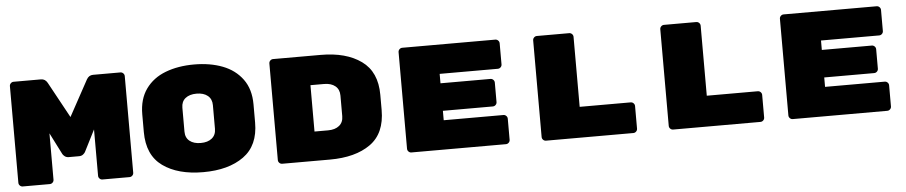

<svg xmlns="http://www.w3.org/2000/svg" viewBox="-42 -990 6033 1279"><g transform="rotate(-5 2975.0 -350.0)"><path d="M599 -700H782Q793 -700 801 -692Q809 -684 809 -673V-27Q809 -16 801 -8Q793 0 782 0H601Q590 0 582 -8Q574 -16 574 -27V-337L501 -193Q498 -186 487 -177Q476 -168 459 -168H391Q374 -168 363 -177Q352 -186 349 -193L276 -337V-27Q276 -16 268 -8Q260 0 249 0H68Q57 0 49 -8Q41 -16 41 -27V-673Q41 -684 49 -692Q57 -700 68 -700H251Q279 -700 294 -673L425 -433L556 -673Q571 -700 599 -700Z M1275 10Q1106 10 1004.5 -63Q903 -136 903 -291V-409Q903 -511 951.5 -578.5Q1000 -646 1084 -678Q1168 -710 1275 -710Q1382 -710 1465.5 -678Q1549 -646 1598 -579Q1647 -512 1647 -411V-289Q1647 -136 1545.5 -63Q1444 10 1275 10ZM1275 -185Q1322 -185 1349.5 -207.5Q1377 -230 1377 -271V-429Q1377 -470 1349.5 -492.5Q1322 -515 1275 -515Q1228 -515 1200.5 -493Q1173 -471 1173 -430V-270Q1173 -229 1200.5 -207Q1228 -185 1275 -185Z M2494 -401V-299Q2494 -143 2393.5 -71.5Q2293 0 2122 0H1803Q1792 0 1784 -8Q1776 -16 1776 -27V-673Q1776 -684 1784 -692Q1792 -700 1803 -700H2122Q2291 -700 2392.5 -627Q2494 -554 2494 -401ZM2127 -195Q2174 -195 2201.5 -217.5Q2229 -240 2229 -281V-419Q2229 -460 2201.5 -482.5Q2174 -505 2127 -505H2036V-195Z M3326 -168V-27Q3326 -16 3318 -8Q3310 0 3299 0H2667Q2656 0 2648 -8Q2640 -16 2640 -27V-673Q2640 -684 2648 -692Q2656 -700 2667 -700H3289Q3300 -700 3308 -692Q3316 -684 3316 -673V-532Q3316 -521 3308 -513Q3300 -505 3289 -505H2900V-442H3234Q3245 -442 3253 -434Q3261 -426 3261 -415V-285Q3261 -274 3253 -266Q3245 -258 3234 -258H2900V-195H3299Q3310 -195 3318 -187Q3326 -179 3326 -168Z M4178 -178V-27Q4178 -16 4170 -8Q4162 0 4151 0H3567Q3556 0 3548 -8Q3540 -16 3540 -27V-673Q3540 -684 3548 -692Q3556 -700 3567 -700H3783Q3794 -700 3802 -692Q3810 -684 3810 -673V-205H4151Q4162 -205 4170 -197Q4178 -189 4178 -178Z M5028 -178V-27Q5028 -16 5020 -8Q5012 0 5001 0H4417Q4406 0 4398 -8Q4390 -16 4390 -27V-673Q4390 -684 4398 -692Q4406 -700 4417 -700H4633Q4644 -700 4652 -692Q4660 -684 4660 -673V-205H5001Q5012 -205 5020 -197Q5028 -189 5028 -178Z M5876 -168V-27Q5876 -16 5868 -8Q5860 0 5849 0H5217Q5206 0 5198 -8Q5190 -16 5190 -27V-673Q5190 -684 5198 -692Q5206 -700 5217 -700H5839Q5850 -700 5858 -692Q5866 -684 5866 -673V-532Q5866 -521 5858 -513Q5850 -505 5839 -505H5450V-442H5784Q5795 -442 5803 -434Q5811 -426 5811 -415V-285Q5811 -274 5803 -266Q5795 -258 5784 -258H5450V-195H5849Q5860 -195 5868 -187Q5876 -179 5876 -168Z"/></g></svg>

Font: Rubik Mono One
Style: Regular
Weight: 400
Designer: Hubert and Fischer with Elvire Volk Leonovitch (Cyrillic Expansion: Cyreal)
Foundry: Hubert and Fischer with Elvire Volk Leonovitch
Version: Version 2.000